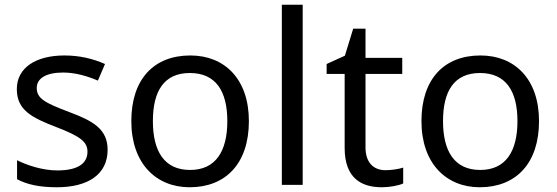

<svg xmlns="http://www.w3.org/2000/svg" viewBox="-20 -780 2348 810"><path d="M434 -148C434 -234 375 -269 273 -307C170 -346 135 -364 135 -409C135 -449 174 -474 246 -474C298 -474 348 -459 393 -440L423 -510C373 -532 317 -546 252 -546C132 -546 51 -495 51 -404C51 -316 113 -284 217 -244C322 -204 349 -180 349 -140C349 -92 311 -61 222 -61C159 -61 94 -83 52 -104V-24C93 -2 145 10 220 10C351 10 434 -44 434 -148Z M1030 -269C1030 -446 928 -546 783 -546C629 -546 534 -446 534 -269C534 -91 638 10 780 10C933 10 1030 -91 1030 -269ZM625 -269C625 -396 672 -472 781 -472C890 -472 939 -396 939 -269C939 -142 890 -63 782 -63C673 -63 625 -142 625 -269Z M1257 0V-760H1169V0Z M1606 -62C1557 -62 1522 -93 1522 -158V-468H1677V-536H1522V-659H1470L1435 -545L1358 -510V-468H1434V-156C1434 -26 1507 10 1591 10C1623 10 1662 3 1681 -6V-73C1664 -67 1632 -62 1606 -62Z M2254 -269C2254 -446 2152 -546 2007 -546C1853 -546 1758 -446 1758 -269C1758 -91 1862 10 2004 10C2157 10 2254 -91 2254 -269ZM1849 -269C1849 -396 1896 -472 2005 -472C2114 -472 2163 -396 2163 -269C2163 -142 2114 -63 2006 -63C1897 -63 1849 -142 1849 -269Z"/></svg>

Font: Noto Sans Elbasan
Style: Regular
Weight: 400
Designer: Monotype Design Team
Foundry: Monotype Imaging Inc.
Version: Version 2.004